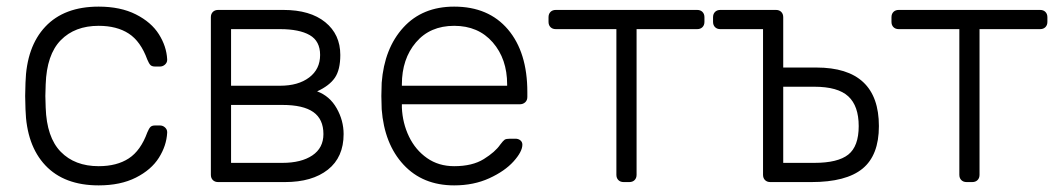

<svg xmlns="http://www.w3.org/2000/svg" viewBox="-20 -550 3197 580"><path d="M278 10Q174 10 117 -50.5Q60 -111 57 -220L56 -260L57 -300Q60 -409 117 -469.5Q174 -530 278 -530Q344 -530 390.5 -506.5Q437 -483 460 -446.5Q483 -410 485 -371Q485 -370 485 -369Q485 -361 478.5 -355Q472 -349 463 -349H449Q439 -349 434.5 -353.5Q430 -358 425 -370Q405 -425 369 -448.5Q333 -472 278 -472Q206 -472 163.5 -428.5Q121 -385 118 -295L117 -260L118 -225Q121 -135 163.5 -91.5Q206 -48 278 -48Q333 -48 369 -71.5Q405 -95 425 -150Q430 -162 434.5 -166.5Q439 -171 449 -171H463Q472 -171 478.5 -165Q485 -159 485 -151Q485 -150 485 -149Q483 -110 460 -73.5Q437 -37 390.5 -13.5Q344 10 278 10Z M639 0Q629 0 623 -6Q617 -12 617 -22V-498Q617 -508 623 -514Q629 -520 639 -520H836Q917 -520 962.5 -483Q1008 -446 1008 -384Q1008 -339 991.5 -315Q975 -291 938 -274Q976 -260 997 -223Q1018 -186 1018 -145Q1018 -75 970.5 -37.5Q923 0 841 0ZM826 -291Q881 -291 914 -316Q947 -341 947 -384Q947 -426 915.5 -444Q884 -462 826 -462H678V-291ZM833 -58Q890 -58 923.5 -80.5Q957 -103 957 -145Q957 -190 926.5 -211.5Q896 -233 833 -233H678V-58Z M1352 10Q1257 10 1199 -52.5Q1141 -115 1133 -220L1132 -260L1133 -300Q1141 -404 1198.5 -467Q1256 -530 1352 -530Q1456 -530 1514.5 -461Q1573 -392 1573 -272V-257Q1573 -247 1566.5 -241Q1560 -235 1550 -235H1194V-225Q1196 -178 1215.5 -137.5Q1235 -97 1270 -72.5Q1305 -48 1352 -48Q1407 -48 1441.5 -69.5Q1476 -91 1491 -113Q1500 -125 1504.5 -128Q1509 -131 1521 -131H1537Q1546 -131 1552 -126Q1558 -121 1558 -113Q1558 -92 1531.5 -62.5Q1505 -33 1458 -11.5Q1411 10 1352 10ZM1512 -291V-295Q1512 -372 1468.5 -422Q1425 -472 1352 -472Q1279 -472 1236.5 -422Q1194 -372 1194 -295V-291Z M1864 0Q1854 0 1848 -6Q1842 -12 1842 -22V-462H1659Q1649 -462 1643 -468Q1637 -474 1637 -484V-498Q1637 -508 1643 -514Q1649 -520 1659 -520H2086Q2096 -520 2102 -514Q2108 -508 2108 -498V-484Q2108 -474 2102 -468Q2096 -462 2086 -462H1903V-22Q1903 -12 1897 -6Q1891 0 1881 0Z M2307 0Q2297 0 2291 -6Q2285 -12 2285 -22V-462H2156Q2146 -462 2140 -468Q2134 -474 2134 -484V-498Q2134 -508 2140 -514Q2146 -520 2156 -520H2324Q2334 -520 2340 -514Q2346 -508 2346 -498V-346H2446Q2635 -346 2635 -169Q2635 -81 2585.5 -40.5Q2536 0 2431 0ZM2440 -58Q2511 -58 2542.5 -83Q2574 -108 2574 -169Q2574 -230 2542.5 -259Q2511 -288 2440 -288H2346V-58Z M2900 0Q2890 0 2884 -6Q2878 -12 2878 -22V-462H2695Q2685 -462 2679 -468Q2673 -474 2673 -484V-498Q2673 -508 2679 -514Q2685 -520 2695 -520H3122Q3132 -520 3138 -514Q3144 -508 3144 -498V-484Q3144 -474 3138 -468Q3132 -462 3122 -462H2939V-22Q2939 -12 2933 -6Q2927 0 2917 0Z"/></svg>

Font: Rubik AZ
Style: Regular
Weight: 300
Designer: Hubert and Fischer
Foundry: Hubert & Fischer
Version: Version 2.000